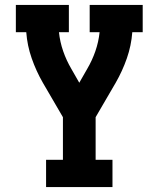

<svg xmlns="http://www.w3.org/2000/svg" viewBox="-20 -755 640 775"><path d="M166 0V-110H234V-282L153 -421Q126 -468 108 -519.5Q90 -571 86 -625H44V-735H258V-625H218Q222 -586 235 -548.5Q248 -511 268 -477L300 -421L332 -477Q352 -511 365 -548.5Q378 -586 382 -625H342V-735H556V-625H514Q510 -571 492 -519.5Q474 -468 447 -421L366 -282V-110H434V0Z"/></svg>

Font: Iosevka Curly Slab XBdEx
Style: Regular
Weight: 800
Width: 7
Monospace: yes
Designer: Belleve Invis
Foundry: Belleve Invis
Version: Version 11.0.0; ttfautohint (v1.8.3)